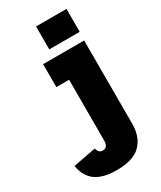

<svg xmlns="http://www.w3.org/2000/svg" viewBox="-367 -869 986 1175"><g transform="rotate(-30 126.5 -281.5)"><path d="M25 -565H315V24Q315 116 262.5 169.2Q210 222.5 91 222.5Q-3.5 222.5 -55.5 185.2Q-107.5 148 -120 70.5L40.5 40Q44.5 57.5 53.5 66.5Q62.5 75.5 78 75.5Q96.5 75.5 105.8 62.8Q115 50 115 24V-403H25ZM103 -786.5H318V-624.5H103Z"/></g></svg>

Font: Hepta Slab ExtraLight ExtraBold
Style: Regular
Weight: 800
Version: Version 1.102